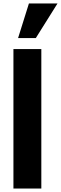

<svg xmlns="http://www.w3.org/2000/svg" viewBox="-20 -1095 354 1115"><path d="M58 0V-810H220V0ZM85 -874 148 -1075H314L188 -874Z"/></svg>

Font: Oswald
Style: Bold
Weight: 700
Designer: Vernon Adams
Foundry: Vernon Adams
Version: Version 4.103;gftools[0.9.33.dev8+g029e19f]